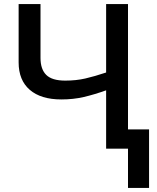

<svg xmlns="http://www.w3.org/2000/svg" viewBox="-20 -734 773 948"><path d="M612 -714V-95H716V194H612V0H504V-288Q445 -267 393.5 -255Q342 -243 283 -243Q182 -243 127 -290.5Q72 -338 72 -426V-714H180V-448Q180 -392 208.5 -364Q237 -336 302 -336Q356 -336 401.5 -346.5Q447 -357 504 -376V-714Z"/></svg>

Font: Noto Sans Medium
Style: Regular
Weight: 500
Designer: Monotype Design Team
Foundry: Monotype Imaging Inc.
Version: Version 2.007